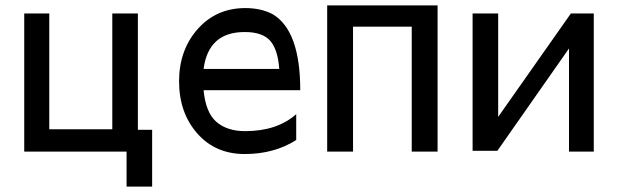

<svg xmlns="http://www.w3.org/2000/svg" viewBox="-20 -560 2295 713"><path d="M163 -80V-510H70V3H450V133H545V-78H492V-510H397V-80Z M1095 -225Q1095 -446 993 -507Q950 -530 891 -530Q783 -530 714 -452Q645 -374 645 -258Q645 -141 713 -64Q780 12 889 12Q998 12 1080 -40V-136Q1009 -73 890 -73Q823 -73 783 -108Q744 -142 736 -225ZM890 -441Q955 -441 984 -408Q1012 -375 1017 -304H736Q754 -441 888 -441Z M1195 -540V3H1291V-461H1509V3H1605V-540Z M2185 3V-510H2100L1830 -126V-510H1735V0H1827L2093 -380V3Z"/></svg>

Font: Sawarabi Gothic
Style: Regular
Weight: 400
Designer: mshio (mshio@users.sourceforge.jp)
Version: Version 20141215